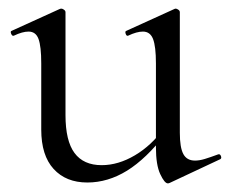

<svg xmlns="http://www.w3.org/2000/svg" viewBox="-20 -415 533 445"><path d="M182.4 8Q133 8 104.3 -23.4Q75.6 -54.8 75.6 -114.6V-268Q75.6 -307.4 69.3 -324.6Q63 -341.8 46.2 -341.8Q32 -341.8 12.4 -332.4Q8.4 -330.6 5.9 -336.6Q3.4 -342.6 7.2 -343.6L118 -394Q120.2 -395 122.2 -395Q124.8 -395 128.3 -392.5Q131.8 -390 131.8 -386.8V-148.2Q131.8 -88.6 152.7 -60.4Q173.6 -32.2 215.6 -32.2Q254.2 -32.2 292.8 -55.1Q331.4 -78 359.6 -117.4L364.8 -106.2Q318.8 -46.8 274.4 -19.4Q230 8 182.4 8ZM396.8 -386.8V-107.2Q396.8 -73.2 404.9 -58Q413 -42.8 432 -42.8Q442.2 -42.8 454.7 -46.6Q467.2 -50.4 485 -57Q489.8 -59 492 -53.5Q494.2 -48 490.4 -46L373.2 9Q371.2 10 369 10Q361.4 10 351.4 -11.4Q341.4 -32.8 341.4 -73.2V-268Q341.4 -307.4 334.7 -324.6Q328 -341.8 311.2 -341.8Q297 -341.8 277.2 -332.4Q273.4 -330.6 271.3 -336.6Q269.2 -342.6 273 -343.6L383.8 -394Q385.8 -395 387.2 -395Q389.8 -395 393.3 -392.5Q396.8 -390 396.8 -386.8Z"/></svg>

Font: Cormorant Garamond Light
Style: Regular
Weight: 300
Designer: Christian Thalmann (Catharsis Fonts)
Foundry: Catharsis Fonts
Version: Version 4.001